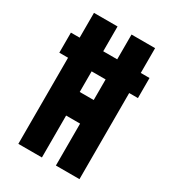

<svg xmlns="http://www.w3.org/2000/svg" viewBox="-182 -851 859 952"><g transform="rotate(30 248.0 -375.0)"><path d="M23 -493V-608H473V-493ZM73 0V-750H208V-375H288V-750H423V0H288V-240H208V0Z"/></g></svg>

Font: Mohave Light
Style: Regular
Weight: 300
Designer: Gumpita Rahayu
Foundry: Tokotype
Version: Version 2.003